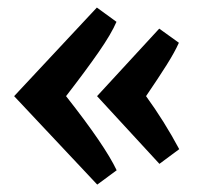

<svg xmlns="http://www.w3.org/2000/svg" viewBox="-20 -481 534 511"><path d="M290.5 -27.8 238.8 10.3 17.6 -225.1 237.8 -460.9 290 -422.9Q276.4 -391.1 242.7 -342.5Q209 -293.9 155.8 -225.1Q259.3 -93.8 290.5 -27.8ZM457 -84 404.3 -44.9 238.3 -225.1 403.8 -404.8 456.1 -367.2Q445.3 -342.8 423.8 -308.6Q402.3 -274.4 368.7 -225.1Q417 -158.7 457 -84Z"/></svg>

Font: Vesper Libre
Style: Bold
Weight: 700
Designer: Robert Keller & Kimya Gandhi
Foundry: Mota Italic
Version: Version 1.058